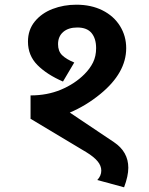

<svg xmlns="http://www.w3.org/2000/svg" viewBox="-20 -728 634 817"><path d="M526 -14Q526 21 508 69L394 38Q411 20 411 -2Q411 -23 395 -42Q379 -61 348 -80L111 -222H110V-322Q181 -322 239.5 -346.5Q298 -371 339 -412Q363 -436 376 -462.5Q389 -489 389 -523Q389 -564 369.5 -587.5Q350 -611 309 -611Q271 -611 249 -592Q227 -573 227 -540Q227 -510 244.5 -493Q262 -476 296 -462L248 -381Q179 -411 139 -451.5Q99 -492 99 -551Q99 -601 128 -636.5Q157 -672 204 -690Q251 -708 305 -708Q368 -708 416 -684Q464 -660 490.5 -617.5Q517 -575 517 -523Q517 -418 407 -328Q346 -278 277 -249L465 -123Q526 -82 526 -14Z"/></svg>

Font: AmikoBold
Style: Bold
Weight: 700
Designer: Pablo Impallari, Rodrigo Fuenzalida, Andres Torresi
Foundry: Impallari Type
Version: Version 1.000; ttfautohint (v1.3)